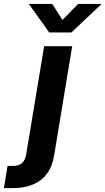

<svg xmlns="http://www.w3.org/2000/svg" viewBox="-128 -768 543 992"><path d="M100.1 -529.3H245.1L151.4 36.6Q142.1 92.3 114.3 129.6Q86.4 167 41.7 185.5Q-2.9 204.1 -63 204.1H-107.9L-88.9 89.4H-62Q-30.3 89.4 -13.7 74.2Q2.9 59.1 7.8 26.9ZM142.1 -747.6 194.8 -665 275.4 -747.6H395V-745.6L240.7 -600.1H126.5L22.5 -745.6V-747.6Z"/></svg>

Font: Inter 24pt
Style: Bold Italic
Weight: 700
Italic angle: -9.3988°
Version: Version 4.001;git-66647c0bb